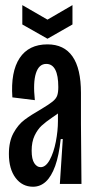

<svg xmlns="http://www.w3.org/2000/svg" viewBox="-20 -709 360 740"><path d="M14.3 -115.7Q14.3 -164 32 -196.3Q49.7 -228.7 74.8 -247.5Q100 -266.3 139.3 -288.7Q169.7 -307 182.8 -317.7Q196 -328.3 200.3 -340.3Q204.7 -352.3 204.7 -373.3Q204.7 -418 193 -440.3Q181.3 -462.7 158.3 -462.7Q130 -462.7 118.5 -426.8Q107 -391 114.3 -323L27.7 -333.7Q20.7 -432.3 55.7 -485.2Q90.7 -538 163 -538Q227 -538 259.5 -491.3Q292 -444.7 292 -351V-231.3Q292.7 -153 293 -114.7Q293.3 -76.3 294 0H210.7Q216.7 -86.7 222 -173H214Q207.3 -110 192.7 -69.3Q178 -28.7 156.7 -9Q135.3 10.7 107.3 10.7Q65.7 10.7 40 -23.5Q14.3 -57.7 14.3 -115.7ZM203.3 -242.3V-284L232.3 -302Q224.7 -289.7 212.8 -279.3Q201 -269 182 -256.7Q156 -239 140.3 -224.5Q124.7 -210 113.3 -186.2Q102 -162.3 102 -128.3Q102 -95.3 112.2 -80Q122.3 -64.7 136.7 -64.7Q156.3 -64.7 171.7 -92.8Q187 -121 195.2 -162.8Q203.3 -204.7 203.3 -242.3ZM66 -614.7 163 -559.7 259.3 -614.7V-689.3L163 -633.3L66 -689.3Z"/></svg>

Font: Bricolage Grotesque 96pt Condensed ExBd
Style: Regular
Weight: 800
Width: 3
Designer: Mathieu Triay
Foundry: Atelier Triay
Version: Version 1.001;Glyphs 3.2 (3207)